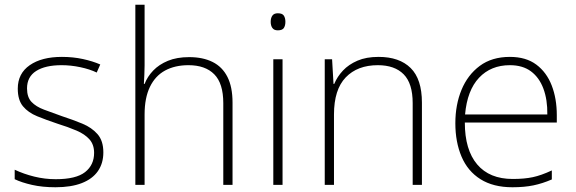

<svg xmlns="http://www.w3.org/2000/svg" viewBox="-20 -780 2428 810"><path d="M416 -137Q416 -91 393 -58Q370 -25 325 -7.5Q280 10 214 10Q159 10 115 0Q71 -10 42 -24V-64Q80 -46 124.5 -35Q169 -24 215 -24Q301 -24 339 -54Q377 -84 377 -135Q377 -170 357.5 -192Q338 -214 303 -229Q268 -244 223 -258Q175 -274 137 -289.5Q99 -305 77 -331.5Q55 -358 55 -406Q55 -470 105.5 -505Q156 -540 241 -540Q288 -540 329.5 -531Q371 -522 403 -508L388 -474Q359 -488 319 -496.5Q279 -505 240 -505Q171 -505 132.5 -480.5Q94 -456 94 -407Q94 -370 113 -350Q132 -330 165.5 -317.5Q199 -305 241 -290Q287 -275 327 -258.5Q367 -242 391.5 -214Q416 -186 416 -137Z M590 -504Q590 -483 589 -465Q588 -447 587 -426H590Q602 -457 626.5 -482.5Q651 -508 688.5 -523.5Q726 -539 778 -539Q836 -539 877 -518.5Q918 -498 939.5 -455.5Q961 -413 961 -347V0H922V-345Q922 -428 884 -466.5Q846 -505 775 -505Q718 -505 676.5 -482.5Q635 -460 612.5 -413.5Q590 -367 590 -297V0H551V-760H590Z M1172 -530V0H1133V-530ZM1152 -724Q1171 -724 1177.5 -714Q1184 -704 1184 -688Q1184 -672 1177.5 -662Q1171 -652 1152 -652Q1136 -652 1129 -662Q1122 -672 1122 -688Q1122 -704 1129 -714Q1136 -724 1152 -724Z M1577 -540Q1665 -540 1712.5 -493Q1760 -446 1760 -347V0H1721V-345Q1721 -428 1683 -466.5Q1645 -505 1574 -505Q1488 -505 1438.5 -453.5Q1389 -402 1389 -297V0H1350V-530H1381L1387 -426H1390Q1403 -457 1427 -482.5Q1451 -508 1488 -524Q1525 -540 1577 -540Z M2131 -540Q2199 -540 2242.5 -507.5Q2286 -475 2307.5 -419.5Q2329 -364 2329 -294V-263H1941Q1941 -148 1993 -86.5Q2045 -25 2143 -25Q2192 -25 2227.5 -32.5Q2263 -40 2308 -61V-23Q2269 -6 2230.5 2Q2192 10 2142 10Q2061 10 2007 -24Q1953 -58 1927 -119.5Q1901 -181 1901 -260Q1901 -338 1927 -401Q1953 -464 2004 -502Q2055 -540 2131 -540ZM2131 -505Q2051 -505 2001 -452Q1951 -399 1942 -297H2289Q2290 -359 2272.5 -406Q2255 -453 2220 -479Q2185 -505 2131 -505Z"/></svg>

Font: Noto Sans Hebrew ExtraLight
Style: Regular
Weight: 250
Designer: Monotype Design Team
Foundry: Monotype Imaging Inc.
Version: Version 2.003